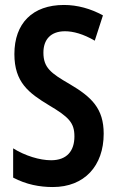

<svg xmlns="http://www.w3.org/2000/svg" viewBox="-20 -744 470 774"><path d="M398 -205C398 -307 349 -353 261 -405C185 -449 155 -471 155 -532C155 -584 184 -618 242 -618C275 -618 316 -607 362 -580L395 -682C346 -709 292 -724 238 -724C111 -724 38 -650 38 -526C38 -412 96 -369 177 -320C258 -272 280 -249 280 -194C280 -136 250 -98 186 -98C140 -98 81 -116 33 -146V-28C86 0 140 10 193 10C320 10 398 -75 398 -205Z"/></svg>

Font: Noto Sans Hebrew ExtraCondensed SemiBold
Style: Regular
Weight: 600
Width: 2
Designer: Ben Nathan
Foundry: Google LLC
Version: Version 3.001